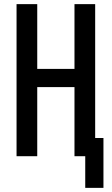

<svg xmlns="http://www.w3.org/2000/svg" viewBox="-20 -755 540 928"><path d="M392 153V0H340V-334H160V0H60V-735H160V-422H340V-735H440V-88H480V153Z"/></svg>

Font: Iosevka Semibold
Style: Regular
Weight: 600
Monospace: yes
Designer: Belleve Invis
Foundry: Belleve Invis
Version: Version 33.2.3; ttfautohint (v1.8.4)